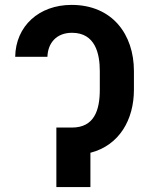

<svg xmlns="http://www.w3.org/2000/svg" viewBox="-20 -757 604 777"><path d="M271.3 -240.8H208.1V0H345.9V-138.8C462.7 -168.7 522 -272.4 522 -394.2V-469.5C522 -617.5 434.7 -737.2 269.5 -737.2C138.5 -737.2 43.3 -652 41.5 -527H171.9C173.7 -583.1 208.5 -624.3 271.3 -624.3C365.8 -624.3 383.9 -539.4 383.9 -469.5V-394.2C383.9 -311.8 361.9 -240.8 271.3 -240.8Z"/></svg>

Font: Margiela Sans Semi Bold
Style: Regular
Weight: 600
Designer: Stefan Endress, Andreas Faust
Version: Version 1.100;FEAKit 1.0